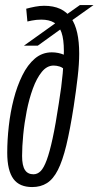

<svg xmlns="http://www.w3.org/2000/svg" viewBox="-20 -747 398 777"><path d="M245.2 -460.2Q234.9 -473.5 222 -477.6Q209.1 -481.7 197.2 -481.7Q170 -481.7 149.1 -456Q128.3 -430.4 113.1 -388.8Q97.9 -347.2 88.2 -298.3Q78.6 -249.4 74 -201.5Q69.4 -153.6 69.4 -115.9Q69.4 -96.1 72.3 -82.1Q75.2 -68 81 -59.1Q86.7 -50.2 95.4 -46Q104.1 -41.7 115.4 -41.7Q131.5 -41.7 144.4 -54.5Q157.3 -67.4 169.1 -99.4Q180.9 -131.4 193 -187.2Q205.1 -243.1 218.1 -329.3Q229.2 -397.5 233.8 -450.1Q238.5 -502.7 238.5 -540.1Q238.5 -588 228.9 -615.5Q219.2 -643.1 199.2 -655.3Q179.1 -667.6 146.7 -667.6Q137 -667.6 127.1 -666.6Q117.2 -665.6 108.6 -663.8Q99.9 -662 90.9 -660L86.1 -711.7Q103.2 -716.3 122.1 -720Q141 -723.6 158.4 -723.6Q196.4 -723.6 223.3 -711.2Q250.2 -698.8 267.4 -674.4Q284.5 -650 292.5 -613.9Q300.5 -577.8 300.5 -530Q300.5 -488.9 294.4 -436Q288.4 -383 278.2 -316.1Q263.6 -222.2 248.4 -159.1Q233.1 -96.1 214.3 -59.2Q195.5 -22.2 170.1 -6.1Q144.8 10 110.1 10Q85.1 10 66 2Q46.8 -6.1 34.4 -22.9Q22 -39.7 15.6 -66.2Q9.3 -92.7 9.3 -129.1Q9.3 -180.5 15.6 -236.8Q21.9 -293.1 35.5 -346Q49.1 -398.9 70.4 -441.9Q91.6 -485 121.2 -510.1Q150.9 -535.2 189.7 -535.2Q202.7 -535.2 215.3 -532.7Q228 -530.2 238.9 -525.4Q249.8 -520.5 257.7 -513.1ZM133.1 -562.3H77L226.6 -669.1L225.5 -671.6L303.3 -726.5H358.4L246.1 -646.7L246 -643.6Z"/></svg>

Font: Georama ExtraCondensed Thin
Style: Italic
Weight: 100
Width: 2
Italic angle: -9°
Designer: Jean-Baptiste Levee
Foundry: Production Type
Version: Version 1.001